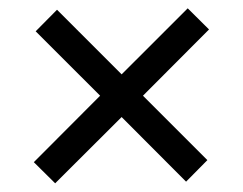

<svg xmlns="http://www.w3.org/2000/svg" viewBox="-20 -533 578 457"><path d="M111.3 -96.7 60.5 -147 218.3 -305.2 64.9 -458.5 115.7 -509.8 269.5 -356 426.8 -513.2 477.5 -462.9 320.3 -305.2 473.6 -151.9 422.9 -100.6 269.5 -254.4Z"/></svg>

Font: Acari Sans Medium
Style: Italic
Weight: 500
Italic angle: -13°
Designer: Alfredo Marco Pradil and Stefan Peev
Foundry: Hanken Design Co.
Version: Version 1.045